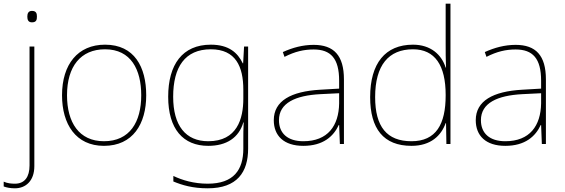

<svg xmlns="http://www.w3.org/2000/svg" viewBox="-70 -780 3060 1040"><path d="M78 -690C78 -673 83 -659 103 -659C127 -659 130 -673 130 -690C130 -706 127 -721 103 -721C83 -721 78 -706 78 -690ZM11 240C68 240 116 201 116 120V-528H90V116C90 178 64 215 11 215C-9 215 -30 213 -50 204V230C-34 236 -14 240 11 240Z M722 -264C722 -417 658 -538 499 -538C352 -538 266 -432 266 -264C266 -107 341 10 493 10C650 10 722 -109 722 -264ZM293 -264C293 -420 367 -513 499 -513C640 -513 695 -402 695 -264C695 -119 633 -15 493 -15C358 -15 293 -117 293 -264Z M1072 -538C918 -538 841 -430 841 -256C841 -81 922 10 1058 10C1157 10 1224 -34 1248 -117H1250C1248 -78 1248 -56 1248 -17V25C1248 140 1196 215 1055 215C980 215 917 196 869 173V203C917 223 974 240 1055 240C1215 240 1274 152 1274 25V-528H1252L1247 -437H1245C1217 -495 1169 -538 1072 -538ZM1072 -513C1207 -513 1248 -419 1248 -294V-246C1248 -136 1214 -15 1058 -15C936 -15 868 -99 868 -256C868 -417 932 -513 1072 -513Z M1629 -537C1570 -537 1515 -522 1462 -498L1471 -472C1528 -501 1576 -512 1629 -512C1722 -512 1767 -463 1767 -343V-300L1664 -294C1507 -285 1413 -234 1413 -129C1413 -45 1467 10 1573 10C1681 10 1737 -42 1765 -103H1767L1771 0H1793V-350C1793 -480 1738 -537 1629 -537ZM1666 -270 1767 -275V-220C1765 -99 1706 -15 1573 -15C1488 -15 1441 -58 1441 -129C1441 -222 1530 -263 1666 -270Z M2159 10C2264 10 2320 -46 2344 -113H2346L2348 0H2370V-760H2344V-543C2344 -501 2344 -459 2346 -414H2344C2322 -484 2263 -538 2167 -538C2017 -538 1935 -437 1935 -254C1935 -83 2007 10 2159 10ZM2159 -15C2025 -15 1962 -94 1962 -254C1962 -427 2035 -513 2167 -513C2286 -513 2344 -426 2344 -266V-263C2344 -107 2292 -15 2159 -15Z M2723 -537C2664 -537 2609 -522 2556 -498L2565 -472C2622 -501 2670 -512 2723 -512C2816 -512 2861 -463 2861 -343V-300L2758 -294C2601 -285 2507 -234 2507 -129C2507 -45 2561 10 2667 10C2775 10 2831 -42 2859 -103H2861L2865 0H2887V-350C2887 -480 2832 -537 2723 -537ZM2760 -270 2861 -275V-220C2859 -99 2800 -15 2667 -15C2582 -15 2535 -58 2535 -129C2535 -222 2624 -263 2760 -270Z"/></svg>

Font: Noto Sans Thai Looped Thin
Style: Regular
Weight: 100
Designer: Sasikarn Vongin, Ben Mitchell
Foundry: The Fontpad Ltd
Version: Version 1.001